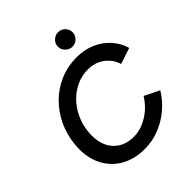

<svg xmlns="http://www.w3.org/2000/svg" viewBox="-246 -1063 1228 1228"><g transform="rotate(-45 368.0 -448.5)"><path d="M351 12Q253 12 182.5 -31Q112 -74 78 -150Q44 -226 54 -326Q62 -407 95 -477Q128 -547 182 -600Q236 -653 305.5 -682.5Q375 -712 455 -712Q525 -712 582.5 -687Q640 -662 680 -617.5Q720 -573 736 -516L627 -480Q615 -519 589.5 -547Q564 -575 529 -590.5Q494 -606 453 -606Q398 -606 349.5 -584Q301 -562 263.5 -523.5Q226 -485 202 -434Q178 -383 172 -325Q164 -257 184 -204.5Q204 -152 248 -122.5Q292 -93 355 -93Q401 -93 444 -111.5Q487 -130 523 -161.5Q559 -193 584 -234L685 -184Q650 -126 597 -81.5Q544 -37 480.5 -12.5Q417 12 351 12ZM485 -778Q459 -778 439 -797.5Q419 -817 419 -844Q419 -871 439 -890Q459 -909 485 -909Q512 -909 531.5 -890Q551 -871 551 -844Q551 -817 531.5 -797.5Q512 -778 485 -778Z"/></g></svg>

Font: Figtree SemiBold
Style: Italic
Weight: 600
Italic angle: -9.5°
Foundry: Erik Kennedy
Version: Version 2.001;gftools[0.9.30]